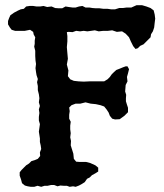

<svg xmlns="http://www.w3.org/2000/svg" viewBox="-20 -722 633 741"><path d="M507 -702H528L545 -697L561 -691L573 -682L577 -666L579 -650L577 -634L575 -616L570 -601L563 -590L561 -578L534 -551L521 -545L512 -536L503 -533L494 -544L485 -562L478 -578L465 -592L451 -601L431 -599L413 -605L397 -603H379L361 -601L346 -605L332 -603L317 -601L303 -603L289 -601L274 -603L260 -598L245 -599L238 -598L240 -583V-562L238 -540L240 -517L242 -495L238 -473L244 -450L242 -428L251 -416L265 -410L283 -408L303 -407L325 -408H382L395 -416L404 -425L411 -435L420 -444L429 -452L442 -457L454 -462L465 -466H472L478 -455L474 -439L470 -425L472 -408L465 -394L464 -381L463 -369L467 -356L466 -343V-331L470 -318L474 -306V-289L460 -275L442 -262L424 -261L413 -264L404 -275L399 -288L391 -300L382 -311L368 -316L350 -320L330 -322L310 -327L290 -322H272L256 -316L247 -307L249 -293L247 -279V-264L253 -252L251 -237V-223L253 -208L251 -192L254 -178L253 -161L263 -129L265 -109L274 -98L287 -97H312L328 -93L348 -84L359 -75V-60L348 -53L335 -46L326 -37L316 -32L307 -19L296 -12L285 -6L272 -1L262 -3L249 -1L238 -5H226L213 -6L202 -3L189 -8H177L164 -5H152L139 -1L125 -5L112 -1H99L87 -3L76 -6L65 -15L61 -30L56 -44V-57L63 -66L81 -84L92 -91L101 -100L114 -104L126 -109L135 -120L134 -134L139 -147L137 -161L134 -174V-188L130 -214L132 -228L134 -243L130 -257V-271L132 -286L130 -300L134 -313L130 -327L132 -343L130 -358L126 -374V-390L123 -405L126 -417L121 -432L119 -444L117 -459L119 -475L117 -489L116 -506V-526L112 -542L114 -553V-565L116 -578L110 -589L108 -599L96 -607L76 -603H38L25 -607L18 -616L11 -628V-641L15 -652L20 -663L34 -673L49 -681L60 -686L72 -688L81 -697L94 -699H108L121 -697H135L148 -699L162 -695L179 -697L193 -691L207 -690H220L233 -697L245 -695L260 -693H272L285 -697L298 -699L310 -693H325L337 -691L350 -690H364L379 -688H395L409 -686H424L440 -691H454L469 -693H487Z"/></svg>

Font: Tagesschrift
Style: Regular
Weight: 400
Designer: Yanone
Version: Version 2.000; ttfautohint (v1.8.4.7-5d5b)